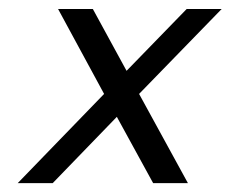

<svg xmlns="http://www.w3.org/2000/svg" viewBox="-20 -414 521 434"><path d="M189.9 -393.6 266.1 -253.9 401.9 -393.6H481L294.4 -201.7L404.8 0H326.2L244.1 -149.9L99.1 0H20L215.3 -201.7L111.3 -393.6Z"/></svg>

Font: Fibel Nord
Style: Italic
Weight: 400
Designer: Peter Wiegel
Foundry: Peter Wioegel
Version: Version 000.000